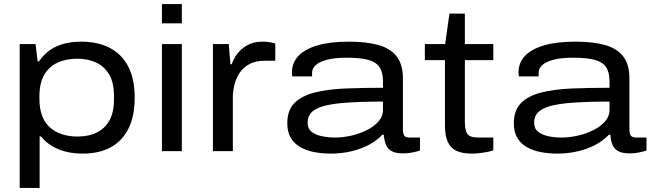

<svg xmlns="http://www.w3.org/2000/svg" viewBox="-20 -744 3204 945"><path d="M77 181V-527H155L165 -442H172Q207 -493 259 -516Q311 -539 378 -539Q462 -539 521 -508Q580 -477 611.5 -416Q643 -355 643 -264Q643 -172 612 -110.5Q581 -49 524 -18.5Q467 12 387 12Q342 12 304 2.5Q266 -7 235 -26Q204 -45 181 -73H175V181ZM362 -72Q416 -72 456 -91.5Q496 -111 518.5 -151Q541 -191 541 -255V-272Q541 -336 518 -376Q495 -416 454.5 -435.5Q414 -455 359 -455Q305 -455 263 -435.5Q221 -416 197.5 -375.5Q174 -335 174 -270V-257Q174 -209 187.5 -173.5Q201 -138 226.5 -116Q252 -94 286 -83Q320 -72 362 -72Z M777 -629V-724H875V-629ZM777 0V-527H875V0Z M1028 0V-527H1106L1114 -428H1121Q1128 -452 1146.5 -477.5Q1165 -503 1196.5 -521Q1228 -539 1272 -539Q1289 -539 1305.5 -536.5Q1322 -534 1335 -530V-445H1282Q1237 -445 1206.5 -428Q1176 -411 1158.5 -384Q1141 -357 1133.5 -325.5Q1126 -294 1126 -265V0Z M1609 12Q1565 12 1526 4.5Q1487 -3 1457 -20.5Q1427 -38 1410.5 -66.5Q1394 -95 1394 -137Q1394 -202 1430 -237.5Q1466 -273 1530.5 -289Q1595 -305 1680.5 -308.5Q1766 -312 1865 -312V-343Q1865 -388 1848 -413.5Q1831 -439 1792 -449.5Q1753 -460 1686 -460Q1629 -460 1591.5 -450.5Q1554 -441 1535 -424.5Q1516 -408 1516 -386V-368H1419Q1418 -372 1417.5 -376.5Q1417 -381 1417 -387Q1417 -435 1448.5 -468.5Q1480 -502 1542 -520.5Q1604 -539 1697 -539Q1785 -539 1844 -522Q1903 -505 1933 -465.5Q1963 -426 1963 -358V-106Q1963 -86 1970 -76.5Q1977 -67 1997 -67H2047V-3Q2032 2 2009.5 6.5Q1987 11 1965 11Q1926 11 1906 -1Q1886 -13 1878.5 -34Q1871 -55 1869 -81H1862Q1834 -51 1793.5 -30Q1753 -9 1705.5 1.5Q1658 12 1609 12ZM1628 -67Q1668 -67 1709.5 -76.5Q1751 -86 1786.5 -104Q1822 -122 1843.5 -147Q1865 -172 1865 -203V-244Q1741 -244 1658.5 -236.5Q1576 -229 1535 -207Q1494 -185 1494 -140Q1494 -111 1513.5 -95.5Q1533 -80 1564.5 -73.5Q1596 -67 1628 -67Z M2301 12Q2256 12 2227 -1.5Q2198 -15 2184 -45.5Q2170 -76 2170 -126V-448H2071V-527H2171L2192 -677H2268V-527H2408V-448H2268V-143Q2268 -105 2279.5 -86Q2291 -67 2335 -67H2408V-4Q2394 1 2375 4.5Q2356 8 2336.5 10Q2317 12 2301 12Z M2724 12Q2680 12 2641 4.5Q2602 -3 2572 -20.5Q2542 -38 2525.5 -66.5Q2509 -95 2509 -137Q2509 -202 2545 -237.5Q2581 -273 2645.5 -289Q2710 -305 2795.5 -308.5Q2881 -312 2980 -312V-343Q2980 -388 2963 -413.5Q2946 -439 2907 -449.5Q2868 -460 2801 -460Q2744 -460 2706.5 -450.5Q2669 -441 2650 -424.5Q2631 -408 2631 -386V-368H2534Q2533 -372 2532.5 -376.5Q2532 -381 2532 -387Q2532 -435 2563.5 -468.5Q2595 -502 2657 -520.5Q2719 -539 2812 -539Q2900 -539 2959 -522Q3018 -505 3048 -465.5Q3078 -426 3078 -358V-106Q3078 -86 3085 -76.5Q3092 -67 3112 -67H3162V-3Q3147 2 3124.5 6.5Q3102 11 3080 11Q3041 11 3021 -1Q3001 -13 2993.5 -34Q2986 -55 2984 -81H2977Q2949 -51 2908.5 -30Q2868 -9 2820.5 1.5Q2773 12 2724 12ZM2743 -67Q2783 -67 2824.5 -76.5Q2866 -86 2901.5 -104Q2937 -122 2958.5 -147Q2980 -172 2980 -203V-244Q2856 -244 2773.5 -236.5Q2691 -229 2650 -207Q2609 -185 2609 -140Q2609 -111 2628.5 -95.5Q2648 -80 2679.5 -73.5Q2711 -67 2743 -67Z"/></svg>

Font: Archivo Expanded
Style: Regular
Weight: 400
Width: 7
Designer: Hector Gatti
Foundry: Omnibus-Type
Version: Version 2.001